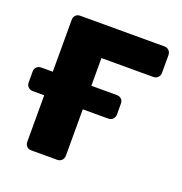

<svg xmlns="http://www.w3.org/2000/svg" viewBox="-107 -608 659 697"><g transform="rotate(20 223.0 -260.0)"><path d="M87 0Q76 0 69.5 -7Q63 -14 63 -25V-204H19Q8 -204 1 -211Q-6 -218 -6 -229V-271Q-6 -282 1 -288.5Q8 -295 19 -295H63V-495Q63 -506 69.5 -513Q76 -520 87 -520H412Q423 -520 430 -513Q437 -506 437 -495V-427Q437 -416 430 -409Q423 -402 412 -402H212V-295H310Q321 -295 328 -288.5Q335 -282 335 -271V-229Q335 -218 328 -211Q321 -204 310 -204H212V-25Q212 -14 205 -7Q198 0 187 0Z"/></g></svg>

Font: Fz Rubik SemBd
Style: Regular
Weight: 600
Designer: Hubert and Fischer
Foundry: Hubert and Fischer
Version: Vit hóa bi FontZin.com